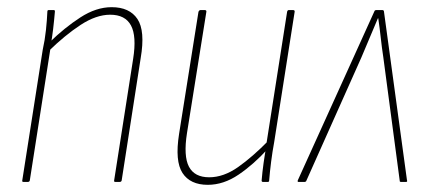

<svg xmlns="http://www.w3.org/2000/svg" viewBox="-20 -507 1197 535"><path d="M302 0Q297 0 298 -4L351 -343Q361 -406 345 -436Q329 -466 287 -466Q248 -466 204.5 -437.5Q161 -409 115 -364L118 -389Q160 -430 204 -458.5Q248 -487 291 -487Q341 -487 363 -454Q385 -421 372 -345L319 -4Q318 0 313 0ZM46 0Q41 0 42 -4L99 -368Q105 -395 108 -423Q111 -451 112 -475Q112 -479 116 -479H130Q133 -479 133 -475Q131 -451 128 -425.5Q125 -400 121 -380V-375L63 -4Q62 0 57 0Z M559 8Q510 8 488.5 -25Q467 -58 479 -134L533 -474Q535 -479 539 -479H550Q556 -479 555 -474L501 -136Q491 -72 506.5 -42.5Q522 -13 563 -13Q603 -13 643.5 -41.5Q684 -70 730 -117L726 -92Q687 -49 645 -20.5Q603 8 559 8ZM713 0Q709 0 709 -4Q711 -28 714.5 -53Q718 -78 722 -99V-104L780 -474Q781 -479 785 -479H796Q802 -479 801 -474L744 -111Q739 -84 735.5 -56.5Q732 -29 730 -4Q730 0 726 0Z M812 0Q808 0 810 -5L1023 -475Q1024 -479 1029 -479H1045Q1050 -479 1050 -474L1114 -5Q1116 0 1111 0H1098Q1094 0 1094 -2L1048 -348Q1044 -374 1041 -401.5Q1038 -429 1034 -456H1033Q1022 -429 1010 -401.5Q998 -374 987 -347L833 -2Q831 0 829 0Z"/></svg>

Font: Sofia Sans Condensed Thin
Style: Italic
Weight: 250
Italic angle: -9°
Version: Version 4.100